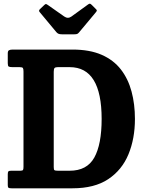

<svg xmlns="http://www.w3.org/2000/svg" viewBox="-20 -1018 781 1038"><path d="M22 -17V-75.5Q22 -87.5 25.2 -91.2Q28.5 -95 40.5 -95H90Q102 -95 104.5 -99.5Q107 -104 107 -116.5V-631.5Q107 -645.5 103.8 -650.2Q100.5 -655 86.5 -655H48.5Q32 -655 27 -658.2Q22 -661.5 22 -676V-729.5Q22 -742.5 28.5 -746.2Q35 -750 49 -750H372Q465 -750 529.5 -721.8Q594 -693.5 633.5 -642.5Q673 -591.5 691.2 -523.2Q709.5 -455 709.5 -375Q709.5 -268.5 674.5 -183.8Q639.5 -99 565.2 -49.5Q491 0 372 0H42.5Q30.5 0 26.2 -2.8Q22 -5.5 22 -17ZM293 -95H357Q450 -95 489.8 -166.2Q529.5 -237.5 529.5 -375Q529.5 -655 357 -655H292.5Q280.5 -655 275.5 -650.8Q270.5 -646.5 270.5 -630V-115Q270.5 -101 274.2 -98Q278 -95 293 -95ZM284.5 -844.5 195.5 -951.5Q186.5 -960.5 196.5 -969L219.5 -991Q226 -997 229 -996.2Q232 -995.5 239.5 -990.5L327 -929Q347 -915 366 -928.5L457 -994.5Q463.5 -999 467.2 -997.8Q471 -996.5 477 -990.5L496.5 -971Q503 -965 503.5 -961.8Q504 -958.5 498.5 -952L407.5 -843Q402.5 -837 397.8 -834.8Q393 -832.5 381.5 -832.5H315.5Q302.5 -832.5 296 -835.5Q289.5 -838.5 284.5 -844.5Z"/></svg>

Font: Besley* Narrow
Style: Bold
Weight: 700
Width: 4
Designer: Owen Earl
Foundry: indestructible type*
Version: Version 3.000; ttfautohint (v1.8.3)